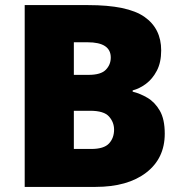

<svg xmlns="http://www.w3.org/2000/svg" viewBox="-20 -734 714 754"><path d="M326 -714Q481 -714 547 -668Q613 -622 613 -536Q613 -489 596 -456.5Q579 -424 553.5 -405Q528 -386 501 -379V-374Q530 -367 559 -350Q588 -333 607.5 -299.5Q627 -266 627 -209Q627 -112 554 -56Q481 0 355 0H77V-714ZM328 -440Q376 -440 395.5 -460Q415 -480 415 -508Q415 -568 324 -568H270V-440ZM270 -299V-149H338Q388 -149 408 -170.5Q428 -192 428 -225Q428 -254 408 -276.5Q388 -299 334 -299Z"/></svg>

Font: Noto Sans Georgian Black
Style: Regular
Weight: 900
Designer: Monotype Design Team, Akaki Razmadze
Foundry: Google LLC
Version: Version 2.005; ttfautohint (v1.8.4.7-5d5b)